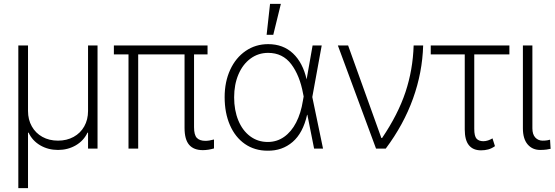

<svg xmlns="http://www.w3.org/2000/svg" viewBox="-20 -764 2851 987"><path d="M74.2 -530.3H124V-193.4Q124 -148.9 143.6 -114.3Q163.1 -79.6 198 -60.3Q232.9 -41 278.3 -41Q323.2 -41 358.4 -60.3Q393.6 -79.6 413.1 -114.3Q432.6 -148.9 432.6 -193.4V-530.3H481.4V0H432.6V-82H429.7Q410.2 -40.5 369.4 -16.8Q328.6 6.8 278.3 6.8Q227.5 6.8 187 -16.8Q146.5 -40.5 127 -82H124V203.1H74.2Z M1046.9 -484.4H977.5V-110.4Q977.5 -70.3 991.9 -55.2Q1006.3 -40 1036.1 -40Q1054.7 -40 1080.1 -46.9V-1Q1050.3 7.8 1022.5 7.8Q976.1 7.8 952.4 -19.5Q928.7 -46.9 928.7 -106.4V-484.4H690.4V0H640.6V-484.4H565.4V-530.3H1046.9Z M1134.8 -264.6Q1134.8 -343.3 1163.3 -405.3Q1191.9 -467.3 1242.9 -502.2Q1293.9 -537.1 1358.4 -537.1Q1435.5 -537.1 1486.1 -489.5Q1536.6 -441.9 1556.2 -356L1586.9 -530.3H1633.8L1585.4 -265.1L1640.6 0H1594.7L1560.1 -173.8H1558.6Q1537.6 -80.1 1484.1 -34.2Q1430.7 11.7 1355.5 10.7Q1289.1 10.7 1239 -23.9Q1189 -58.6 1161.9 -121.1Q1134.8 -183.6 1134.8 -264.6ZM1356.4 -34.2Q1403.3 -34.2 1440.4 -60.3Q1477.5 -86.4 1502.2 -134Q1526.9 -181.6 1537.1 -246.1L1541 -268.1L1538.1 -282.2Q1521 -376 1477.1 -434.1Q1433.1 -492.2 1358.4 -492.2Q1307.6 -492.2 1267.8 -462.9Q1228 -433.6 1205.8 -381.6Q1183.6 -329.6 1183.6 -263.7Q1183.6 -197.3 1205.1 -145Q1226.6 -92.8 1265.9 -63.5Q1305.2 -34.2 1356.4 -34.2ZM1368.2 -744.1H1423.8L1384.8 -585H1350.6Z M1716.8 -530.3H1769.5L1940.4 -54.7H1944.3Q2026.4 -176.3 2064.5 -290.8Q2102.5 -405.3 2106.4 -530.3H2155.3Q2151.4 -391.6 2103.3 -257.6Q2055.2 -123.5 1962.9 0H1913.1Z M2598.6 -484.4H2418V-101.6Q2418 -64 2429.9 -51Q2441.9 -38.1 2464.8 -38.1Q2476.6 -38.1 2489 -42.2Q2501.5 -46.4 2511.7 -52.7L2524.4 -12.7Q2507.3 -0.5 2489.7 4.2Q2472.2 8.8 2453.1 8.8Q2411.6 8.8 2390.4 -17.6Q2369.1 -43.9 2369.1 -98.6V-484.4H2194.3V-530.3H2598.6Z M2716.8 -530.3V-104.5Q2716.8 -73.2 2731.7 -57.1Q2746.6 -41 2769.5 -41Q2782.2 -41 2793.2 -42.7Q2804.2 -44.4 2807.6 -45.9L2810.5 1Q2803.2 2.9 2789.1 4.9Q2774.9 6.8 2756.8 6.8Q2716.8 6.8 2692.4 -21.7Q2668 -50.3 2668 -104.5V-530.3Z"/></svg>

Font: Pretendard GOV ExtraLight
Style: Regular
Weight: 200
Designer: Base glyphs from Inter by Rasmus Andersson; Hangeul glyphs from Noto Sans CJK(Source Han Sans) by Jang Soo-young and Kan
Foundry: Kil Hyung-jin
Version: Version 1.309